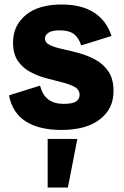

<svg xmlns="http://www.w3.org/2000/svg" viewBox="-20 -564 550 854"><path d="M253 14Q154 14 94.5 -24Q35 -62 20 -140L158 -183Q169 -141 195 -121.5Q221 -102 263 -102Q302 -102 318 -112.5Q334 -123 334 -142Q334 -165 312.5 -177Q291 -189 257.5 -197.5Q224 -206 186 -216Q148 -226 114.5 -244Q81 -262 59.5 -293Q38 -324 38 -375Q38 -450 94.5 -497Q151 -544 254 -544Q343 -544 398.5 -508Q454 -472 476 -404L341 -362Q330 -397 308 -413Q286 -429 246 -429Q210 -429 195 -418Q180 -407 180 -393Q180 -374 202 -363.5Q224 -353 259 -345.5Q294 -338 332.5 -327.5Q371 -317 406 -297.5Q441 -278 463 -245Q485 -212 485 -158Q485 -80 424 -33Q363 14 253 14ZM192 270V54H324L282 270Z"/></svg>

Font: Radio Canada Big
Style: Regular
Weight: 400
Designer: Étienne Aubert Bonn
Foundry: Coppers and Brasses
Version: Version 1.001